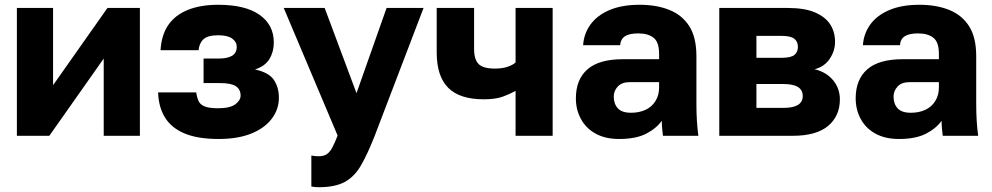

<svg xmlns="http://www.w3.org/2000/svg" viewBox="-20 -563 4112 796"><path d="M50 0V-530H200V-209.8L425.5 -530H560V0H410V-320.2L184.5 0Z M886.5 13.2Q800.2 13.2 745.7 -9.5Q691.2 -32.2 664.3 -75.3Q637.5 -118.3 635.5 -180H793.2Q796.3 -160 802.8 -145Q809.2 -130 827.8 -122.1Q846.3 -114.2 883.8 -114.2Q933.7 -114.2 955.6 -130.6Q977.5 -147 977.5 -166.7Q977.5 -192.8 957.6 -205.7Q937.7 -218.5 893.3 -218.5H824V-320.2H885.2Q923 -320.2 942.2 -331.8Q961.5 -343.5 961.5 -369Q961.5 -389.3 942.7 -403.1Q923.8 -416.8 884.5 -416.8Q841.7 -416.8 824 -400.7Q806.3 -384.7 803.2 -355H645.5Q649.5 -418.3 677.8 -459.5Q706.2 -500.7 758.7 -521.9Q811.2 -543.2 884.5 -543.2Q997 -543.2 1056.1 -501.5Q1115.2 -459.8 1115.2 -386.7Q1115.2 -348.7 1097.3 -318.7Q1079.3 -288.8 1037.3 -275Q1095 -262.5 1115.6 -231.5Q1136.2 -200.5 1136.2 -157.7Q1136.2 -109.2 1106 -69.9Q1075.8 -30.7 1020.4 -8.7Q965 13.2 886.5 13.2Z M1300.8 213.2Q1285.8 213.2 1270.8 210.2V81.8Q1285.8 84.8 1300.8 84.8Q1321.2 84.8 1334.1 76.7Q1347 68.5 1357.3 49.3Q1367.7 30.2 1379.7 -1L1156.3 -530H1326L1458 -176.7L1582.7 -530H1736L1533.5 0Q1504 75.2 1476.8 122.3Q1449.5 169.5 1409.4 191.3Q1369.3 213.2 1300.8 213.2Z M2117.5 0V-186.3Q2094.5 -173.3 2064.5 -162.3Q2034.5 -151.3 1985.5 -151.3Q1885.5 -151.3 1838 -199.2Q1790.5 -247 1790.5 -345.5V-530H1945.5V-360.5Q1945.5 -316.2 1964.4 -297.4Q1983.3 -278.7 2031.5 -278.7Q2065.3 -278.7 2087.2 -287.1Q2109.2 -295.5 2117.5 -304.3V-530H2271.2V0Z M2546.7 13.2Q2489.8 13.2 2449.7 -8.8Q2409.5 -30.8 2388.5 -69.6Q2367.5 -108.3 2367.5 -155Q2367.5 -233.7 2415.6 -275.6Q2463.7 -317.5 2562 -317.5H2712.5V-340Q2712.5 -388.3 2689.7 -406.4Q2666.8 -424.5 2626.5 -424.5Q2588.8 -424.5 2570.8 -412.6Q2552.8 -400.7 2551 -375.5H2397.5Q2400.5 -423 2427.8 -461.1Q2455.2 -499.2 2506.6 -521.2Q2558 -543.2 2631.5 -543.2Q2702.2 -543.2 2755.1 -521.9Q2808 -500.7 2837.6 -454.5Q2867.2 -408.3 2867.2 -330V-135Q2867.2 -93 2869.3 -61.5Q2871.3 -30 2875.3 0H2728.5Q2726.8 -17.3 2725.2 -30.4Q2723.7 -43.5 2723.7 -62.2Q2700.3 -29.7 2657.9 -8.2Q2615.5 13.2 2546.7 13.2ZM2596.5 -95.5Q2629.8 -95.5 2656.2 -107.7Q2682.5 -119.8 2697.5 -144.2Q2712.5 -168.5 2712.5 -200V-222.5H2591.5Q2558 -222.5 2541.3 -204.4Q2524.5 -186.3 2524.5 -162.5Q2524.5 -132.8 2541.2 -114.2Q2557.8 -95.5 2596.5 -95.5Z M2962 0V-530H3246.3Q3316.2 -530 3359.2 -511.3Q3402.2 -492.7 3422.1 -461.5Q3442 -430.3 3442 -389.6Q3442 -352.5 3420.1 -319.5Q3398.2 -286.5 3357.3 -276Q3406.3 -264 3434.2 -230Q3462 -196 3462 -151Q3462 -82 3413.2 -41Q3364.3 0 3266.3 0ZM3116 -115.7H3227.5Q3267.8 -115.7 3287.9 -127.9Q3308 -140.1 3308 -164.7Q3308 -190 3288.1 -202.3Q3268.2 -214.7 3227.5 -214.7H3116ZM3116 -323.3H3219Q3259.6 -323.3 3273.8 -335.6Q3288 -347.9 3288 -369.2Q3288 -390.4 3273 -402.4Q3258 -414.3 3219 -414.3H3116Z M3706.7 13.2Q3649.8 13.2 3609.7 -8.8Q3569.5 -30.8 3548.5 -69.6Q3527.5 -108.3 3527.5 -155Q3527.5 -233.7 3575.6 -275.6Q3623.7 -317.5 3722 -317.5H3872.5V-340Q3872.5 -388.3 3849.7 -406.4Q3826.8 -424.5 3786.5 -424.5Q3748.8 -424.5 3730.8 -412.6Q3712.8 -400.7 3711 -375.5H3557.5Q3560.5 -423 3587.8 -461.1Q3615.2 -499.2 3666.6 -521.2Q3718 -543.2 3791.5 -543.2Q3862.2 -543.2 3915.1 -521.9Q3968 -500.7 3997.6 -454.5Q4027.2 -408.3 4027.2 -330V-135Q4027.2 -93 4029.3 -61.5Q4031.3 -30 4035.3 0H3888.5Q3886.8 -17.3 3885.2 -30.4Q3883.7 -43.5 3883.7 -62.2Q3860.3 -29.7 3817.9 -8.2Q3775.5 13.2 3706.7 13.2ZM3756.5 -95.5Q3789.8 -95.5 3816.2 -107.7Q3842.5 -119.8 3857.5 -144.2Q3872.5 -168.5 3872.5 -200V-222.5H3751.5Q3718 -222.5 3701.3 -204.4Q3684.5 -186.3 3684.5 -162.5Q3684.5 -132.8 3701.2 -114.2Q3717.8 -95.5 3756.5 -95.5Z"/></svg>

Font: Golos Text
Style: Regular
Weight: 400
Designer: A.Korolkova, Vitaly Kuzmin
Foundry: ParaType Ltd
Version: Version 2.004